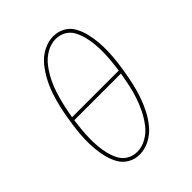

<svg xmlns="http://www.w3.org/2000/svg" viewBox="-209 -865 995 995"><g transform="rotate(-45 288.0 -367.5)"><path d="M235 8Q272 8 308.5 -11Q345 -30 371 -61.5Q397 -93 415 -128.5Q433 -164 445.5 -200.5Q458 -237 466.5 -274.5Q475 -312 481 -349Q487 -384 491 -418.5Q495 -453 496 -487.5Q497 -522 494 -555.5Q491 -589 483 -621.5Q475 -654 459 -682.5Q443 -711 414 -727Q385 -743 350 -743Q313 -743 276.5 -724Q240 -705 214.5 -673.5Q189 -642 170.5 -607Q152 -572 139.5 -535Q127 -498 118.5 -461Q110 -424 104 -386Q98 -352 94 -317Q90 -282 89 -247.5Q88 -213 91 -179.5Q94 -146 102 -114Q110 -82 126 -53.5Q142 -25 171 -8.5Q200 8 235 8ZM236 -11Q205 -11 180 -25.5Q155 -40 141.5 -65.5Q128 -91 121 -119.5Q114 -148 111.5 -177.5Q109 -207 109.5 -237Q110 -267 113 -297.5Q116 -328 120 -358H462L461 -352Q455 -317 447.5 -282Q440 -247 428.5 -212.5Q417 -178 400.5 -144.5Q384 -111 361 -80.5Q338 -50 304.5 -30.5Q271 -11 236 -11ZM123 -377Q123 -380 124 -383Q130 -418 138 -453Q146 -488 157 -523Q168 -558 184.5 -591Q201 -624 224 -654.5Q247 -685 280.5 -704.5Q314 -724 349 -724Q380 -724 405 -709.5Q430 -695 443.5 -669.5Q457 -644 464 -615.5Q471 -587 473.5 -557.5Q476 -528 475.5 -498Q475 -468 472 -437.5Q469 -407 465 -377Z"/></g></svg>

Font: Iosevka Sparkle Thin Oblique
Style: Regular
Weight: 100
Italic angle: -9°
Designer: Belleve Invis
Foundry: Belleve Invis
Version: Version 4.5.0; ttfautohint (v1.8.3)